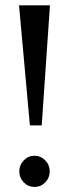

<svg xmlns="http://www.w3.org/2000/svg" viewBox="-20 -700 262 728"><path d="M52.2 -679.7H169.4L138.2 -224.6H93.3ZM70.1 -8.5Q53.2 -25.9 53.2 -50.3Q53.2 -74.7 70.1 -92Q86.9 -109.4 110.8 -109.4Q134.8 -109.4 151.6 -92Q168.5 -74.7 168.5 -50.3Q168.5 -25.9 151.6 -8.5Q134.8 8.8 110.8 8.8Q86.9 8.8 70.1 -8.5Z"/></svg>

Font: Molengo
Style: Regular
Weight: 400
Designer: moyogo
Foundry: moyogo
Version: Version 0.11; ttfautohint (v0.8) -G 32 -r 16 -x